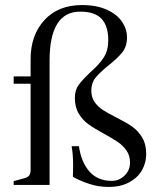

<svg xmlns="http://www.w3.org/2000/svg" viewBox="-20 -731 619 759"><path d="M268 -32Q269 -47 269 -78Q269 -123 263 -153H292Q301 -90 333.5 -53Q366 -16 422 -16Q451 -16 472.5 -37Q494 -58 494 -88Q494 -116 480 -136Q466 -156 446 -169.5Q426 -183 390 -203Q353 -223 330 -239.5Q307 -256 291.5 -281.5Q276 -307 276 -344Q276 -375 291 -395.5Q306 -416 340 -448Q373 -477 390.5 -504.5Q408 -532 408 -572Q408 -628 381.5 -656.5Q355 -685 297 -685Q176 -685 176 -491V0H34V-15L75 -26Q90 -30 95.5 -37.5Q101 -45 101 -60V-400H34V-429H101V-497Q101 -592 155.5 -651.5Q210 -711 304 -711Q362 -711 402.5 -692.5Q443 -674 462.5 -645Q482 -616 482 -583Q482 -547 463 -523.5Q444 -500 406 -470Q373 -443 357 -423Q341 -403 341 -373Q341 -346 354.5 -327Q368 -308 387 -296Q406 -284 441 -266Q479 -247 502.5 -230.5Q526 -214 542 -187.5Q558 -161 558 -122Q558 -88 541.5 -58.5Q525 -29 491 -10.5Q457 8 409 8Q369 8 331.5 -4.5Q294 -17 268 -32Z"/></svg>

Font: Ibarra Real Nova
Style: Regular
Weight: 400
Designer: Jose Maria Ribagorda & Octavio Pardo
Foundry: Jose Maria Ribagorda
Version: Version 1.014